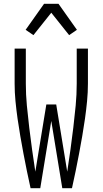

<svg xmlns="http://www.w3.org/2000/svg" viewBox="-20 -991 540 1011"><path d="M359 0H308L250 -354L192 0H141Q131 -45 121.5 -91Q112 -137 103.5 -182.5Q95 -228 87 -274Q79 -320 72.5 -366Q66 -412 61.5 -458.5Q57 -505 57 -551V-735H116V-551Q116 -493 121.5 -435Q127 -377 134 -319Q141 -261 149 -203Q157 -145 166 -87L224 -441H276L334 -87Q343 -145 351 -203Q359 -261 366 -319Q373 -377 378.5 -435Q384 -493 384 -551V-735H443V-551Q443 -505 438.5 -458.5Q434 -412 427.5 -366Q421 -320 413 -274Q405 -228 396.5 -182.5Q388 -137 378.5 -91Q369 -45 359 0ZM156 -806 115 -834 212 -971H288L385 -834L344 -806L250 -924Z"/></svg>

Font: Iosevka Term Curly Light
Style: Regular
Weight: 300
Designer: Belleve Invis
Foundry: Belleve Invis
Version: Version 32.3.0